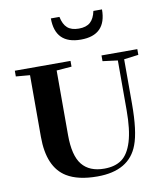

<svg xmlns="http://www.w3.org/2000/svg" viewBox="-99 -1002 940 1096"><g transform="rotate(-10 371.5 -453.5)"><path d="M419.9 -772.5Q271 -772.5 271 -921.4H320.8Q329.6 -877.4 352.8 -856.9Q376 -836.4 418.9 -836.4Q461.9 -836.4 485.1 -856.9Q508.3 -877.4 517.6 -921.4H567.4Q567.4 -772.5 419.9 -772.5ZM377 13.2Q265.1 13.2 199.7 -26.9Q97.7 -89.4 97.7 -265.6V-623L16.6 -629.9V-663.1H339.4V-629.9L252 -623V-249Q252 -129.4 294.7 -76.7Q337.4 -23.9 423.3 -23.9Q485.8 -23.9 524.9 -52.2Q564 -80.6 585 -148.9Q606 -217.3 606 -330.6V-618.7L519 -629.9V-663.1H726.6V-629.9L642.6 -619.1V-361.8Q642.6 -202.1 613.3 -125.5Q562 13.2 377 13.2Z"/></g></svg>

Font: Elstob 10pt
Style: Bold
Weight: 700
Designer: Peter S. Baker
Version: Version 1.015